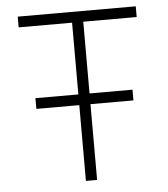

<svg xmlns="http://www.w3.org/2000/svg" viewBox="-51 -739 688 785"><g transform="rotate(-5 293.0 -346.5)"><path d="M93.8 -311H270V0H315.9V-311H492.2V-355H315.9V-649.4H535.2V-693.4H50.8V-649.4H270V-355H93.8Z"/></g></svg>

Font: Cascadia Code PL ExtraLight
Style: Regular
Weight: 200
Monospace: yes
Designer: Aaron Bell
Foundry: Saja Typeworks
Version: Version 2404.023